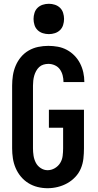

<svg xmlns="http://www.w3.org/2000/svg" viewBox="-20 -985 515 1013"><path d="M231 8Q204 8 178 1.5Q152 -5 129.5 -19Q107 -33 90 -53.5Q73 -74 62.5 -98.5Q52 -123 48 -149.5Q44 -176 44 -202V-533Q44 -560 48 -586.5Q52 -613 62.5 -638Q73 -663 90.5 -684Q108 -705 131.5 -718.5Q155 -732 181.5 -737.5Q208 -743 235 -743Q260 -743 285 -738.5Q310 -734 332.5 -722Q355 -710 373 -691.5Q391 -673 402.5 -650.5Q414 -628 419.5 -603Q425 -578 425 -553V-552H315Q315 -570 310.5 -587.5Q306 -605 296 -619Q286 -633 269.5 -640.5Q253 -648 235 -648Q222 -648 209 -644Q196 -640 186.5 -631Q177 -622 170.5 -610Q164 -598 160.5 -585.5Q157 -573 155.5 -559.5Q154 -546 154 -533V-202Q154 -183 157 -163.5Q160 -144 169 -126.5Q178 -109 195 -98Q212 -87 231 -87Q251 -87 269 -97.5Q287 -108 297.5 -125Q308 -142 310.5 -162Q313 -182 313 -202V-311H238V-406H423V-202Q423 -175 420 -148Q417 -121 406.5 -96Q396 -71 377 -51Q358 -31 334.5 -18Q311 -5 284.5 1.5Q258 8 231 8ZM238 -805Q221 -805 205.5 -810Q190 -815 178.5 -826Q167 -837 162 -853Q157 -869 157 -885Q157 -901 162 -917Q167 -933 178.5 -944Q190 -955 205.5 -960Q221 -965 238 -965Q254 -965 269.5 -960Q285 -955 296.5 -944Q308 -933 313 -917Q318 -901 318 -885Q318 -869 313 -853Q308 -837 296.5 -826Q285 -815 269.5 -810Q254 -805 238 -805Z"/></svg>

Font: Iosevka QP
Style: Bold
Weight: 700
Designer: Belleve Invis
Foundry: Belleve Invis
Version: Version 20.0.0; ttfautohint (v1.8.4)